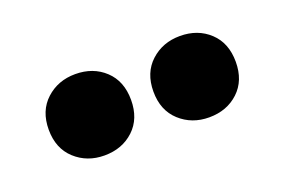

<svg xmlns="http://www.w3.org/2000/svg" viewBox="-39 -807 527 355"><g transform="rotate(-20 224.0 -630.0)"><path d="M246 -630Q246 -667 269.5 -688.5Q293 -710 327 -710Q362 -710 385 -688.5Q408 -667 408 -630Q408 -593 385 -571.5Q362 -550 327 -550Q293 -550 269.5 -571.5Q246 -593 246 -630ZM40 -630Q40 -667 63.5 -688.5Q87 -710 121 -710Q156 -710 179 -688.5Q202 -667 202 -630Q202 -593 179 -571.5Q156 -550 121 -550Q87 -550 63.5 -571.5Q40 -593 40 -630Z"/></g></svg>

Font: Space 7353
Style: Regular
Weight: 400
Designer: Christine Claussen + Ruben Lyon  (Space 7353)
Version: Version 1.000;FEAKit 1.0